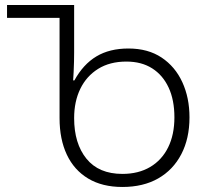

<svg xmlns="http://www.w3.org/2000/svg" viewBox="-20 -734 832 764"><path d="M467 10Q387 10 331 -23.5Q275 -57 246 -118.5Q217 -180 217 -264V-663H8V-714H275V-525Q275 -509 274.5 -488Q274 -467 273 -447Q272 -427 271 -414H276Q311 -478 363.5 -509.5Q416 -541 491 -541Q569 -541 623 -505Q677 -469 705.5 -407Q734 -345 734 -267Q734 -183 701.5 -120.5Q669 -58 609.5 -24Q550 10 467 10ZM467 -42Q531 -42 577.5 -69.5Q624 -97 649 -147.5Q674 -198 674 -267Q674 -336 651 -385.5Q628 -435 585.5 -462Q543 -489 483 -489Q417 -489 370.5 -460Q324 -431 299.5 -380.5Q275 -330 275 -264Q275 -163 324 -102.5Q373 -42 467 -42Z"/></svg>

Font: Noto Sans Georgian Light
Style: Regular
Weight: 300
Version: Version 2.002